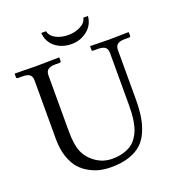

<svg xmlns="http://www.w3.org/2000/svg" viewBox="-145 -919 952 1045"><g transform="rotate(-20 330.5 -396.5)"><path d="M482.4 -804.7Q478 -753.4 438.7 -722.4Q399.4 -691.4 348.1 -691.4Q292 -691.4 253.9 -722.2Q215.8 -752.9 211.9 -804.7H239.7Q245.6 -776.4 276.1 -760Q306.6 -743.7 348.1 -743.7Q387.2 -743.7 418.9 -760.3Q450.7 -776.9 455.6 -804.7ZM320.8 12.2Q291 12.2 262.2 6.6Q233.4 1 200.9 -15.9Q168.5 -32.7 144.8 -58.8Q121.1 -85 105.2 -130.1Q89.4 -175.3 89.4 -233.9V-574.2Q89.4 -597.7 76.7 -607.7Q64 -617.7 34.7 -617.7H8.3Q0 -617.7 0 -626V-644.5L2 -646.5Q88.9 -644.5 127.9 -644.5L256.8 -646.5L258.8 -644.5V-626Q258.8 -617.7 251 -617.7H224.6Q194.8 -617.7 182.4 -606.9Q169.9 -596.2 169.9 -574.2V-267.1Q169.9 -234.9 170.9 -216.3Q171.9 -197.8 176.5 -170.2Q181.2 -142.6 192.6 -120.4Q204.1 -98.1 223.1 -79.1Q274.4 -28.8 342.3 -28.8Q377.4 -28.8 405.5 -36.9Q433.6 -44.9 452.6 -57.9Q471.7 -70.8 485.6 -90.8Q499.5 -110.8 507.1 -130.9Q514.6 -150.9 519.3 -177.5Q523.9 -204.1 525.1 -226.1Q526.4 -248 526.4 -275.4V-574.2Q526.4 -597.7 513.7 -607.7Q501 -617.7 471.7 -617.7H445.3Q437 -617.7 437 -626V-644.5L439 -646.5Q510.3 -644.5 549.3 -644.5L659.2 -646.5L661.1 -644.5V-626Q661.1 -617.7 653.3 -617.7H627Q597.2 -617.7 584.7 -606.9Q572.3 -596.2 572.3 -574.2V-293Q572.3 -236.3 565.9 -192.6Q559.6 -148.9 542.7 -109.1Q525.9 -69.3 498.3 -43.5Q470.7 -17.6 425.8 -2.7Q380.9 12.2 320.8 12.2Z"/></g></svg>

Font: Libertinage
Style: f
Weight: 400
Designer: OSP
Foundry: OSP
Version: Version 1.0; 2008; OFL relea